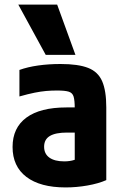

<svg xmlns="http://www.w3.org/2000/svg" viewBox="-20 -810 540 840"><path d="M267 10Q156 10 95.5 -36Q35 -82 35 -167Q35 -251 95.5 -295.5Q156 -340 271 -340H376V-230H273Q223 -230 198 -215Q173 -200 173 -168Q173 -137 196 -120.5Q219 -104 261 -104Q286 -104 305.5 -110.5Q325 -117 343 -131L307 -58V-336Q307 -371 302 -387.5Q297 -404 280.5 -409Q264 -414 230 -414Q205 -414 182 -412Q159 -410 131.5 -404.5Q104 -399 65 -388V-504Q101 -517 147 -523.5Q193 -530 245 -530Q322 -530 365.5 -513Q409 -496 427 -454.5Q445 -413 445 -340V-22Q411 -7 363 1.5Q315 10 267 10ZM180 -570 60 -790H230L310 -570Z"/></svg>

Font: M PLUS Code Latin
Style: Bold
Weight: 700
Designer: Coji Morishita
Foundry: UNDERFOREST DESIGN
Version: Version 1.002; ttfautohint (v1.8.3)